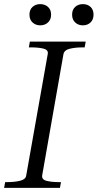

<svg xmlns="http://www.w3.org/2000/svg" viewBox="-32 -912 474 932"><path d="M95 -59 200 -651Q203 -670 179 -676Q155 -682 118 -682H108L113 -710H384L379 -682H369Q334 -682 307 -675.5Q280 -669 276 -649L173 -62Q169 -41 193 -34.5Q217 -28 254 -28H264L259 0H-12L-7 -28H3Q39 -28 65.5 -34.5Q92 -41 95 -59ZM163 -789Q141 -789 126 -803Q111 -817 111 -841Q111 -865 126 -878.5Q141 -892 163 -892Q186 -892 201 -878.5Q216 -865 216 -841Q216 -817 201 -803Q186 -789 163 -789ZM370 -789Q348 -789 333 -803Q318 -817 318 -841Q318 -865 333 -878.5Q348 -892 370 -892Q393 -892 407.5 -878.5Q422 -865 422 -841Q422 -817 407.5 -803Q393 -789 370 -789Z"/></svg>

Font: Roboto Serif 120pt Expanded Light
Style: Italic
Weight: 300
Width: 7
Italic angle: -10°
Designer: Greg Gazdowicz
Foundry: Commercial Type
Version: Version 1.008